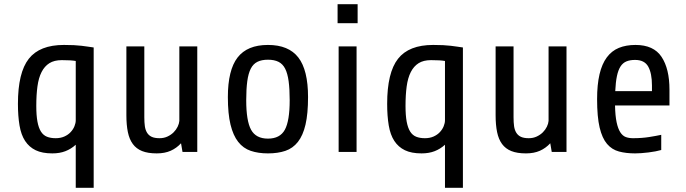

<svg xmlns="http://www.w3.org/2000/svg" viewBox="-20 -720 3253 910"><path d="M339 170V-34Q317 -14 290 -3.5Q263 7 228 7Q180 7 149 -8Q118 -23 99 -52Q80 -81 72.5 -125.5Q65 -170 65 -228Q65 -376 116.5 -441.5Q168 -507 283 -507Q310 -507 330 -506Q350 -505 366.5 -503Q383 -501 396.5 -499Q410 -497 424 -495V170ZM244 -65Q267 -65 285 -73Q303 -81 315 -94Q327 -107 333 -122Q339 -137 339 -150V-431Q328 -433 312 -434Q296 -435 273 -435Q237 -435 214 -420.5Q191 -406 177 -378.5Q163 -351 157.5 -310.5Q152 -270 152 -218Q152 -173 157.5 -143.5Q163 -114 174 -96.5Q185 -79 202.5 -72Q220 -65 244 -65Z M845 0 838 -41Q817 -18 789 -5.5Q761 7 723 7Q681 7 653.5 -4Q626 -15 609.5 -37.5Q593 -60 586 -94Q579 -128 579 -174V-500H664V-164Q664 -140 666.5 -122Q669 -104 677 -91Q685 -78 699 -71.5Q713 -65 736 -65Q757 -65 774 -73Q791 -81 803 -93Q815 -105 822 -119.5Q829 -134 830 -147V-500H915V0Z M1440 -260Q1440 -181 1428 -129.5Q1416 -78 1392 -47.5Q1368 -17 1332.5 -5Q1297 7 1250 7Q1204 7 1168.5 -5Q1133 -17 1109 -47.5Q1085 -78 1072.5 -129.5Q1060 -181 1060 -260Q1060 -388 1106 -447.5Q1152 -507 1250 -507Q1348 -507 1394 -447.5Q1440 -388 1440 -260ZM1353 -245Q1353 -298 1348 -335Q1343 -372 1331.5 -394.5Q1320 -417 1300 -427Q1280 -437 1250 -437Q1220 -437 1200 -427Q1180 -417 1168.5 -394.5Q1157 -372 1152 -335Q1147 -298 1147 -245Q1147 -147 1170 -105Q1193 -63 1250 -63Q1307 -63 1330 -105Q1353 -147 1353 -245Z M1580 -610V-700H1675V-610ZM1585 0V-500H1670V0Z M2089 170V-34Q2067 -14 2040 -3.5Q2013 7 1978 7Q1930 7 1899 -8Q1868 -23 1849 -52Q1830 -81 1822.5 -125.5Q1815 -170 1815 -228Q1815 -376 1866.5 -441.5Q1918 -507 2033 -507Q2060 -507 2080 -506Q2100 -505 2116.5 -503Q2133 -501 2146.5 -499Q2160 -497 2174 -495V170ZM1994 -65Q2017 -65 2035 -73Q2053 -81 2065 -94Q2077 -107 2083 -122Q2089 -137 2089 -150V-431Q2078 -433 2062 -434Q2046 -435 2023 -435Q1987 -435 1964 -420.5Q1941 -406 1927 -378.5Q1913 -351 1907.5 -310.5Q1902 -270 1902 -218Q1902 -173 1907.5 -143.5Q1913 -114 1924 -96.5Q1935 -79 1952.5 -72Q1970 -65 1994 -65Z M2595 0 2588 -41Q2567 -18 2539 -5.5Q2511 7 2473 7Q2431 7 2403.5 -4Q2376 -15 2359.5 -37.5Q2343 -60 2336 -94Q2329 -128 2329 -174V-500H2414V-164Q2414 -140 2416.5 -122Q2419 -104 2427 -91Q2435 -78 2449 -71.5Q2463 -65 2486 -65Q2507 -65 2524 -73Q2541 -81 2553 -93Q2565 -105 2572 -119.5Q2579 -134 2580 -147V-500H2665V0Z M2895 -220Q2896 -171 2902.5 -140.5Q2909 -110 2920 -93Q2931 -76 2946 -70.5Q2961 -65 2980 -65Q3022 -65 3056.5 -70.5Q3091 -76 3114 -81V-9Q3090 -2 3053.5 2.5Q3017 7 2990 7Q2947 7 2913.5 -2Q2880 -11 2857 -38Q2834 -65 2822 -115.5Q2810 -166 2810 -250Q2810 -319 2821.5 -368Q2833 -417 2856 -448Q2879 -479 2913 -493Q2947 -507 2992 -507Q3078 -507 3115.5 -450.5Q3153 -394 3153 -295V-220ZM2990 -436Q2966 -436 2949 -429Q2932 -422 2921 -405Q2910 -388 2904 -359.5Q2898 -331 2896 -288H3070V-315Q3070 -372 3052.5 -404Q3035 -436 2990 -436Z"/></svg>

Font: Share
Style: Regular
Weight: 400
Designer: Ralph du Carrois
Version: Version 1.001